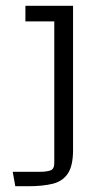

<svg xmlns="http://www.w3.org/2000/svg" viewBox="-20 -645 377 665"><path d="M24 -50H120Q140 -50 154 -54.5Q168 -59 168 -80V-571H68V-625H233V-125Q233 -71 215 -44Q197 -17 162.5 -8.5Q128 0 78 0H33Z"/></svg>

Font: Changa ExtraLight
Style: Regular
Weight: 250
Designer: Eduardo Rodriguez Tunni
Foundry: Eduardo Rodriguez Tunni
Version: Version 3.002; ttfautohint (v1.8.2)